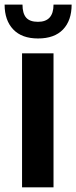

<svg xmlns="http://www.w3.org/2000/svg" viewBox="-35 -808 329 828"><path d="M128.9 -642.1Q59.1 -642.1 22 -681.2Q-15.1 -720.2 -15.1 -788.1H62Q62 -750.5 77.6 -732.2Q93.3 -713.9 128.9 -713.9Q195.8 -713.9 195.8 -788.1H273.9Q273.9 -719.7 236.8 -680.9Q199.7 -642.1 128.9 -642.1ZM60.1 0V-578.1H195.8V0Z"/></svg>

Font: Oswald Medium
Style: Regular
Weight: 500
Designer: Vernon Adams
Foundry: Vernon Adams
Version: Version 4.103